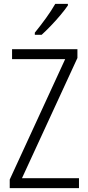

<svg xmlns="http://www.w3.org/2000/svg" viewBox="-20 -967 452 987"><path d="M386 0H30V-44L315 -663H42V-714H378V-669L93 -51H386ZM329 -939Q314 -917 290.5 -889Q267 -861 241 -834Q215 -807 194 -788H159V-799Q189 -836 216.5 -874Q244 -912 264 -947H329Z"/></svg>

Font: Noto Sans Lao Looped Condensed Light
Style: Regular
Weight: 300
Width: 3
Designer: Mark Frömberg, Ben Mitchell
Foundry: The Fontpad Ltd
Version: Version 1.002; ttfautohint (v1.8.4.7-5d5b)